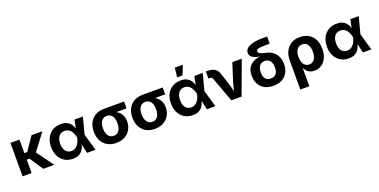

<svg xmlns="http://www.w3.org/2000/svg" viewBox="-18 -1742 5783 2926"><g transform="rotate(-20 2874.0 -279.5)"><path d="M207.5 -542.5V0H61V-542.5ZM580.1 -542.5 333.5 -216.3H170.9L169.9 -323.2H252.9L403.8 -542.5ZM397.5 0 249 -221.7 360.4 -293.9 574.7 0Z M877 11.7Q800.3 11.7 742.7 -23.7Q685.1 -59.1 653.3 -122.3Q621.6 -185.5 621.6 -269.5Q621.6 -354 653.6 -417Q685.5 -480 743.7 -514.9Q801.8 -549.8 878.9 -549.8Q935.5 -549.8 972.9 -532.2Q1010.3 -514.6 1032.7 -486.3Q1055.2 -458 1067.4 -424.8Q1079.6 -391.6 1085.4 -360.4H1130.9L1165.5 -274.4L1243.7 0H1106.9L1045.4 -272.5Q1038.1 -303.7 1026.6 -332.3Q1015.1 -360.8 997.8 -383.3Q980.5 -405.8 955.8 -419.2Q931.2 -432.6 898.4 -432.6Q858.4 -432.6 829.3 -413.1Q800.3 -393.6 784.9 -357.4Q769.5 -321.3 769.5 -270.5Q769.5 -219.7 784.4 -183.3Q799.3 -147 827.4 -127.4Q855.5 -107.9 894 -107.9Q927.7 -107.9 953.1 -122.1Q978.5 -136.2 997.1 -159.4Q1015.6 -182.6 1027.3 -211.4Q1039.1 -240.2 1045.4 -269.5L1101.1 -542.5H1236.3L1165 -269.5L1130.4 -187.5H1085Q1078.1 -156.2 1066.2 -121.8Q1054.2 -87.4 1032.2 -56.9Q1010.3 -26.4 972.9 -7.3Q935.5 11.7 877 11.7Z M1579.1 10.7Q1497.6 10.7 1437.5 -23.9Q1377.4 -58.6 1345.2 -121.1Q1313 -183.6 1313 -267.1Q1313 -350.1 1345.5 -412.1Q1377.9 -474.1 1437.7 -508.3Q1497.6 -542.5 1579.1 -542.5H1904.3V-431.2H1668.9L1579.1 -427.2Q1540.5 -427.2 1514.4 -407.2Q1488.3 -387.2 1474.9 -351.3Q1461.4 -315.4 1461.4 -267.1Q1461.4 -219.2 1474.9 -182.6Q1488.3 -146 1514.4 -125.2Q1540.5 -104.5 1579.1 -104.5Q1618.2 -104.5 1644.3 -125.2Q1670.4 -146 1683.8 -182.6Q1697.3 -219.2 1697.3 -267.1Q1697.3 -315.4 1683.8 -351.3Q1670.4 -387.2 1644.3 -407.2Q1618.2 -427.2 1579.1 -427.2V-464.4Q1638.2 -464.4 1687 -450.7Q1735.8 -437 1771.2 -409.2Q1806.6 -381.3 1825.9 -339.8Q1845.2 -298.3 1845.2 -242.7Q1845.2 -170.9 1813 -113.5Q1780.8 -56.2 1720.9 -22.7Q1661.1 10.7 1579.1 10.7Z M2205.1 10.7Q2123.5 10.7 2063.5 -23.9Q2003.4 -58.6 1971.2 -121.1Q1939 -183.6 1939 -267.1Q1939 -350.1 1971.4 -412.1Q2003.9 -474.1 2063.7 -508.3Q2123.5 -542.5 2205.1 -542.5H2530.3V-431.2H2294.9L2205.1 -427.2Q2166.5 -427.2 2140.4 -407.2Q2114.3 -387.2 2100.8 -351.3Q2087.4 -315.4 2087.4 -267.1Q2087.4 -219.2 2100.8 -182.6Q2114.3 -146 2140.4 -125.2Q2166.5 -104.5 2205.1 -104.5Q2244.1 -104.5 2270.3 -125.2Q2296.4 -146 2309.8 -182.6Q2323.2 -219.2 2323.2 -267.1Q2323.2 -315.4 2309.8 -351.3Q2296.4 -387.2 2270.3 -407.2Q2244.1 -427.2 2205.1 -427.2V-464.4Q2264.2 -464.4 2313 -450.7Q2361.8 -437 2397.2 -409.2Q2432.6 -381.3 2451.9 -339.8Q2471.2 -298.3 2471.2 -242.7Q2471.2 -170.9 2439 -113.5Q2406.7 -56.2 2346.9 -22.7Q2287.1 10.7 2205.1 10.7Z M2820.3 11.7Q2743.7 11.7 2686 -23.7Q2628.4 -59.1 2596.7 -122.3Q2564.9 -185.5 2564.9 -269.5Q2564.9 -354 2596.9 -417Q2628.9 -480 2687 -514.9Q2745.1 -549.8 2822.3 -549.8Q2878.9 -549.8 2916.3 -532.2Q2953.6 -514.6 2976.1 -486.3Q2998.5 -458 3010.7 -424.8Q3022.9 -391.6 3028.8 -360.4H3074.2L3108.9 -274.4L3187 0H3050.3L2988.8 -272.5Q2981.4 -303.7 2970 -332.3Q2958.5 -360.8 2941.2 -383.3Q2923.8 -405.8 2899.2 -419.2Q2874.5 -432.6 2841.8 -432.6Q2801.8 -432.6 2772.7 -413.1Q2743.7 -393.6 2728.3 -357.4Q2712.9 -321.3 2712.9 -270.5Q2712.9 -219.7 2727.8 -183.3Q2742.7 -147 2770.8 -127.4Q2798.8 -107.9 2837.4 -107.9Q2871.1 -107.9 2896.5 -122.1Q2921.9 -136.2 2940.4 -159.4Q2959 -182.6 2970.7 -211.4Q2982.4 -240.2 2988.8 -269.5L3044.4 -542.5H3179.7L3108.4 -269.5L3073.7 -187.5H3028.3Q3021.5 -156.2 3009.5 -121.8Q2997.6 -87.4 2975.6 -56.9Q2953.6 -26.4 2916.3 -7.3Q2878.9 11.7 2820.3 11.7ZM2790.5 -611.3 2806.6 -763.2H2938L2877.4 -611.3Z M3446.8 0 3298.8 -404.3Q3293.5 -418.9 3283.7 -425Q3273.9 -431.2 3257.3 -431.2H3231.9V-545.9H3259.3Q3333.5 -545.9 3375.5 -519Q3417.5 -492.2 3436.5 -430.2L3493.2 -262.2Q3509.8 -210 3522.2 -156.7Q3534.7 -103.5 3547.9 -46.9H3516.1Q3528.8 -103.5 3541.3 -156.7Q3553.7 -210 3569.8 -262.2L3659.7 -542.5H3813L3612.8 0Z M4128.4 11.7Q4049.8 11.7 3990.7 -18.8Q3931.6 -49.3 3898.7 -106.7Q3865.7 -164.1 3865.7 -245.1Q3865.7 -326.2 3898.7 -377.9Q3931.6 -429.7 3990.7 -454.6Q4049.8 -479.5 4128.4 -479.5V-468.3Q4085 -476.6 4048.3 -485.8Q4011.7 -495.1 3984.6 -508.5Q3957.5 -522 3942.6 -542Q3927.7 -562 3927.7 -591.3Q3927.7 -633.3 3959.2 -663.6Q3990.7 -693.8 4056.2 -710.7Q4121.6 -727.5 4222.7 -727.5H4291.5V-611.3H4206.5Q4154.3 -611.3 4125 -606.4Q4095.7 -601.6 4083.7 -591.8Q4071.8 -582 4071.8 -567.4Q4071.8 -554.7 4079.6 -544.9Q4087.4 -535.2 4104 -526.9Q4120.6 -518.6 4146.2 -511Q4171.9 -503.4 4208 -496.1Q4242.2 -488.3 4274.9 -469.5Q4307.6 -450.7 4333.7 -419.9Q4359.9 -389.2 4375.5 -345.7Q4391.1 -302.2 4391.1 -245.6Q4391.1 -164.6 4358.2 -106.9Q4325.2 -49.3 4266.1 -18.8Q4207 11.7 4128.4 11.7ZM4128.4 -106.4Q4163.1 -106.4 4189 -121.3Q4214.8 -136.2 4229.2 -167Q4243.7 -197.8 4243.7 -245.1Q4243.7 -293 4229.2 -325.2Q4214.8 -357.4 4188.7 -374Q4162.6 -390.6 4128.4 -390.6Q4094.2 -390.6 4067.9 -374Q4041.5 -357.4 4027.1 -325.2Q4012.7 -293 4012.7 -245.1Q4012.7 -197.8 4027.1 -167Q4041.5 -136.2 4067.6 -121.3Q4093.8 -106.4 4128.4 -106.4Z M4490.7 204.1V-262.2Q4490.7 -349.1 4522.5 -413.8Q4554.2 -478.5 4613 -514.2Q4671.9 -549.8 4754.4 -549.8Q4833.5 -549.8 4892.6 -516.1Q4951.7 -482.4 4984.9 -418.7Q5018.1 -355 5018.1 -265.6Q5018.1 -180.7 4988.8 -118.9Q4959.5 -57.1 4909.2 -23.9Q4858.9 9.3 4795.4 9.3Q4752 9.3 4721.4 -5.1Q4690.9 -19.5 4671.4 -41.5Q4651.9 -63.5 4641.1 -86.4H4636.7V204.1ZM4751.5 -107.9Q4789.6 -107.9 4815.4 -128.7Q4841.3 -149.4 4854.7 -186.3Q4868.2 -223.1 4868.2 -271.5Q4868.2 -319.3 4855 -355.5Q4841.8 -391.6 4816.2 -412.1Q4790.5 -432.6 4752.4 -432.6Q4714.8 -432.6 4688.2 -412.8Q4661.6 -393.1 4647.5 -356.9Q4633.3 -320.8 4633.3 -271.5Q4633.3 -222.7 4647.2 -185.8Q4661.1 -148.9 4687.7 -128.4Q4714.4 -107.9 4751.5 -107.9Z M5350.1 11.7Q5273.4 11.7 5215.8 -23.7Q5158.2 -59.1 5126.5 -122.3Q5094.7 -185.5 5094.7 -269.5Q5094.7 -354 5126.7 -417Q5158.7 -480 5216.8 -514.9Q5274.9 -549.8 5352.1 -549.8Q5408.7 -549.8 5446 -532.2Q5483.4 -514.6 5505.9 -486.3Q5528.3 -458 5540.5 -424.8Q5552.7 -391.6 5558.6 -360.4H5604L5638.7 -274.4L5716.8 0H5580.1L5518.6 -272.5Q5511.2 -303.7 5499.8 -332.3Q5488.3 -360.8 5470.9 -383.3Q5453.6 -405.8 5429 -419.2Q5404.3 -432.6 5371.6 -432.6Q5331.5 -432.6 5302.5 -413.1Q5273.4 -393.6 5258.1 -357.4Q5242.7 -321.3 5242.7 -270.5Q5242.7 -219.7 5257.6 -183.3Q5272.5 -147 5300.5 -127.4Q5328.6 -107.9 5367.2 -107.9Q5400.9 -107.9 5426.3 -122.1Q5451.7 -136.2 5470.2 -159.4Q5488.8 -182.6 5500.5 -211.4Q5512.2 -240.2 5518.6 -269.5L5574.2 -542.5H5709.5L5638.2 -269.5L5603.5 -187.5H5558.1Q5551.3 -156.2 5539.3 -121.8Q5527.3 -87.4 5505.4 -56.9Q5483.4 -26.4 5446 -7.3Q5408.7 11.7 5350.1 11.7Z"/></g></svg>

Font: Inter 16pt
Style: Bold
Weight: 700
Version: Version 4.001;git-66647c0bb